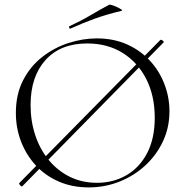

<svg xmlns="http://www.w3.org/2000/svg" viewBox="-20 -803 806 835"><path d="M77 7Q76 9 72 6.5Q68 4 65 -0.5Q62 -5 64 -7L677 -629Q680 -632 687.5 -626.5Q695 -621 691 -618ZM366 12Q294 12 235.5 -13.5Q177 -39 135.5 -84Q94 -129 71.5 -187.5Q49 -246 49 -312Q49 -393 80.5 -454Q112 -515 164 -555.5Q216 -596 278 -616Q340 -636 401 -636Q475 -636 533.5 -609.5Q592 -583 633 -538Q674 -493 695.5 -436Q717 -379 717 -319Q717 -249 689 -189Q661 -129 612.5 -84Q564 -39 500.5 -13.5Q437 12 366 12ZM402 -8Q472 -8 529 -40.5Q586 -73 619.5 -136.5Q653 -200 653 -291Q653 -386 616.5 -458.5Q580 -531 514 -572.5Q448 -614 359 -614Q243 -614 178 -542Q113 -470 113 -346Q113 -276 133.5 -214.5Q154 -153 192.5 -106.5Q231 -60 284 -34Q337 -8 402 -8ZM287 -679Q283 -677 281 -682.5Q279 -688 282 -689Q332 -712 372.5 -736Q413 -760 454 -782Q457 -784 468 -780.5Q479 -777 490.5 -771.5Q502 -766 508 -761.5Q514 -757 509 -756Q442 -740 390 -721Q338 -702 287 -679Z"/></svg>

Font: Cormorant Garamond Light
Style: Regular
Weight: 300
Designer: Christian Thalmann (Catharsis Fonts)
Foundry: Catharsis Fonts
Version: Version 4.001